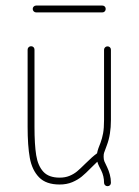

<svg xmlns="http://www.w3.org/2000/svg" viewBox="-20 -653 492 682"><path d="M90.3 -488.8Q95.7 -488.8 99.1 -485.4Q102.5 -481.9 102.5 -476.6V-202.6Q102.5 -139.2 108.6 -101.6Q114.7 -64 134 -43Q153.3 -22 191.9 -22Q211.4 -22 226.8 -28.3Q242.2 -34.7 253.7 -44.2Q265.1 -53.7 282.2 -70.8Q308.1 -96.7 324.7 -108.4Q326.2 -116.7 329.6 -126.5Q333 -136.2 336.9 -145.5Q342.8 -161.1 346.2 -179.4Q349.6 -197.8 349.6 -227.1V-476.1Q349.6 -481.4 353.3 -484.9Q356.9 -488.3 361.8 -488.3Q367.2 -488.3 370.6 -484.9Q374 -481.4 374 -476.1V-227.1Q374 -174.3 359.4 -136.7Q351.1 -114.3 349.6 -109.9Q348.1 -105.5 348.1 -96.2Q348.1 -86.4 350.8 -79.8Q353.5 -73.2 360.8 -58.6Q366.2 -47.4 370.1 -33Q374 -18.6 374 -3.9Q374 1.5 370.6 4.9Q367.2 8.3 361.8 8.3Q356.9 8.3 353.3 4.9Q349.6 1.5 349.6 -3.9Q349.6 -27.3 339.4 -47.9Q335.9 -54.2 332 -62.3Q328.1 -70.3 325.7 -78.6L303.7 -57.1Q284.7 -37.6 270.5 -25.9Q256.3 -14.2 236.6 -5.9Q216.8 2.4 191.9 2.4Q143.6 2.4 118.7 -23.2Q93.8 -48.8 85.9 -92Q78.1 -135.3 78.1 -202.6V-476.6Q78.1 -481.9 81.8 -485.4Q85.4 -488.8 90.3 -488.8ZM355.5 -621.1Q355.5 -616.2 352.1 -612.5Q348.6 -608.9 343.3 -608.9H108.4Q103.5 -608.9 99.9 -612.5Q96.2 -616.2 96.2 -621.1Q96.2 -626.5 99.9 -629.9Q103.5 -633.3 108.4 -633.3H343.3Q348.6 -633.3 352.1 -629.9Q355.5 -626.5 355.5 -621.1Z"/></svg>

Font: Velvelyne Light
Style: Regular
Weight: 200
Designer: Manon Van der Borght et Mariel Nils
Foundry: Velvetyne
Version: Version 1.070